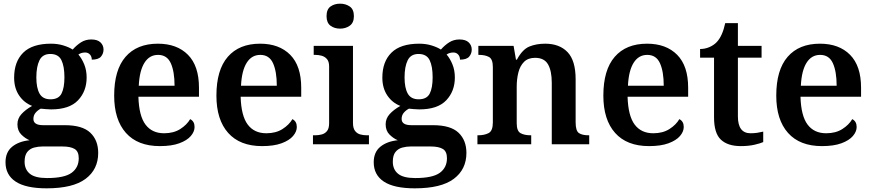

<svg xmlns="http://www.w3.org/2000/svg" viewBox="-20 -786 4756 1046"><path d="M234 240Q121 240 65.5 203.5Q10 167 10 98Q10 43 46 13.5Q82 -16 141 -22Q117 -32 96 -53Q75 -74 75 -109Q75 -140 96.5 -164Q118 -188 155 -209Q111 -226 84 -266Q57 -306 57 -363Q57 -450 106.5 -499Q156 -548 258 -548Q294 -548 325 -538.5Q356 -529 376 -516Q397 -540 421.5 -555.5Q446 -571 477 -571Q511 -571 527.5 -555Q544 -539 544 -516Q544 -494 530 -477.5Q516 -461 480 -461Q480 -478 470 -489Q460 -500 444 -500Q423 -500 407 -489Q426 -467 439 -435Q452 -403 452 -364Q452 -289 405 -239.5Q358 -190 258 -190Q247 -190 229.5 -191.5Q212 -193 202 -194Q186 -186 174 -172Q162 -158 162 -138Q162 -104 215 -104H333Q429 -104 472 -63Q515 -22 515 47Q515 137 446 188.5Q377 240 234 240ZM255 -245Q299 -245 315 -276Q331 -307 331 -365Q331 -425 314.5 -458.5Q298 -492 254 -492Q212 -492 195 -457.5Q178 -423 178 -364Q178 -307 195.5 -276Q213 -245 255 -245ZM236 184Q331 184 370 155.5Q409 127 409 76Q409 39 386.5 25.5Q364 12 320 12H211Q188 12 165.5 18Q143 24 128.5 42Q114 60 114 95Q114 137 142.5 160.5Q171 184 236 184Z M851 10Q730 10 666 -62Q602 -134 602 -265Q602 -405 664 -476.5Q726 -548 840 -548Q944 -548 1004 -487.5Q1064 -427 1064 -308V-259H734Q737 -155 772.5 -107.5Q808 -60 874 -60Q926 -60 962 -83Q998 -106 1016 -137Q1040 -125 1040 -94Q1040 -69 1019.5 -45Q999 -21 957 -5.5Q915 10 851 10ZM931 -319Q931 -396 910.5 -441.5Q890 -487 841 -487Q794 -487 767 -444Q740 -401 736 -319Z M1408 10Q1287 10 1223 -62Q1159 -134 1159 -265Q1159 -405 1221 -476.5Q1283 -548 1397 -548Q1501 -548 1561 -487.5Q1621 -427 1621 -308V-259H1291Q1294 -155 1329.5 -107.5Q1365 -60 1431 -60Q1483 -60 1519 -83Q1555 -106 1573 -137Q1597 -125 1597 -94Q1597 -69 1576.5 -45Q1556 -21 1514 -5.5Q1472 10 1408 10ZM1488 -319Q1488 -396 1467.5 -441.5Q1447 -487 1398 -487Q1351 -487 1324 -444Q1297 -401 1293 -319Z M1833 -630Q1802 -630 1780.5 -646Q1759 -662 1759 -698Q1759 -735 1780.5 -750.5Q1802 -766 1833 -766Q1863 -766 1885.5 -750.5Q1908 -735 1908 -698Q1908 -662 1885.5 -646Q1863 -630 1833 -630ZM1685 0V-49H1698Q1715 -49 1732.5 -53.5Q1750 -58 1761.5 -72Q1773 -86 1773 -115V-424Q1773 -451 1761 -464.5Q1749 -478 1732 -482.5Q1715 -487 1698 -487H1689V-536H1903V-116Q1903 -87 1914.5 -72.5Q1926 -58 1943 -53.5Q1960 -49 1978 -49H1990V0Z M2240 240Q2127 240 2071.5 203.5Q2016 167 2016 98Q2016 43 2052 13.5Q2088 -16 2147 -22Q2123 -32 2102 -53Q2081 -74 2081 -109Q2081 -140 2102.5 -164Q2124 -188 2161 -209Q2117 -226 2090 -266Q2063 -306 2063 -363Q2063 -450 2112.5 -499Q2162 -548 2264 -548Q2300 -548 2331 -538.5Q2362 -529 2382 -516Q2403 -540 2427.5 -555.5Q2452 -571 2483 -571Q2517 -571 2533.5 -555Q2550 -539 2550 -516Q2550 -494 2536 -477.5Q2522 -461 2486 -461Q2486 -478 2476 -489Q2466 -500 2450 -500Q2429 -500 2413 -489Q2432 -467 2445 -435Q2458 -403 2458 -364Q2458 -289 2411 -239.5Q2364 -190 2264 -190Q2253 -190 2235.5 -191.5Q2218 -193 2208 -194Q2192 -186 2180 -172Q2168 -158 2168 -138Q2168 -104 2221 -104H2339Q2435 -104 2478 -63Q2521 -22 2521 47Q2521 137 2452 188.5Q2383 240 2240 240ZM2261 -245Q2305 -245 2321 -276Q2337 -307 2337 -365Q2337 -425 2320.5 -458.5Q2304 -492 2260 -492Q2218 -492 2201 -457.5Q2184 -423 2184 -364Q2184 -307 2201.5 -276Q2219 -245 2261 -245ZM2242 184Q2337 184 2376 155.5Q2415 127 2415 76Q2415 39 2392.5 25.5Q2370 12 2326 12H2217Q2194 12 2171.5 18Q2149 24 2134.5 42Q2120 60 2120 95Q2120 137 2148.5 160.5Q2177 184 2242 184Z M2581 0V-49H2585Q2619 -49 2642 -61Q2665 -73 2665 -119V-421Q2665 -464 2644 -475.5Q2623 -487 2590 -487H2586V-536H2778L2791 -461H2796Q2826 -517 2864 -532.5Q2902 -548 2950 -548Q3028 -548 3072 -502Q3116 -456 3116 -354V-120Q3116 -73 3134 -61Q3152 -49 3186 -49H3190V0H2986V-335Q2986 -400 2965.5 -435.5Q2945 -471 2895 -471Q2857 -471 2835 -449Q2813 -427 2804 -391Q2795 -355 2795 -313V-115Q2795 -72 2816 -60.5Q2837 -49 2870 -49H2874V0Z M3516 10Q3395 10 3331 -62Q3267 -134 3267 -265Q3267 -405 3329 -476.5Q3391 -548 3505 -548Q3609 -548 3669 -487.5Q3729 -427 3729 -308V-259H3399Q3402 -155 3437.5 -107.5Q3473 -60 3539 -60Q3591 -60 3627 -83Q3663 -106 3681 -137Q3705 -125 3705 -94Q3705 -69 3684.5 -45Q3664 -21 3622 -5.5Q3580 10 3516 10ZM3596 -319Q3596 -396 3575.5 -441.5Q3555 -487 3506 -487Q3459 -487 3432 -444Q3405 -401 3401 -319Z M4016 10Q3945 10 3907.5 -25Q3870 -60 3870 -147V-472H3794V-519Q3821 -519 3845 -529.5Q3869 -540 3885 -557Q3916 -590 3931 -660H4000V-536H4129V-472H4000V-152Q4000 -60 4069 -60Q4088 -60 4105 -62.5Q4122 -65 4138 -69V-12Q4123 -5 4090.5 2.5Q4058 10 4016 10Z M4458 10Q4337 10 4273 -62Q4209 -134 4209 -265Q4209 -405 4271 -476.5Q4333 -548 4447 -548Q4551 -548 4611 -487.5Q4671 -427 4671 -308V-259H4341Q4344 -155 4379.5 -107.5Q4415 -60 4481 -60Q4533 -60 4569 -83Q4605 -106 4623 -137Q4647 -125 4647 -94Q4647 -69 4626.5 -45Q4606 -21 4564 -5.5Q4522 10 4458 10ZM4538 -319Q4538 -396 4517.5 -441.5Q4497 -487 4448 -487Q4401 -487 4374 -444Q4347 -401 4343 -319Z"/></svg>

Font: Noto Serif NP Hmong SemiBold
Style: Regular
Weight: 600
Designer: Dalton Maag Ltd
Foundry: Dalton Maag Ltd
Version: Version 1.001; ttfautohint (v1.8.4.7-5d5b)